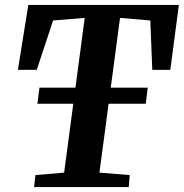

<svg xmlns="http://www.w3.org/2000/svg" viewBox="-20 -763 750 783"><path d="M119 0 124.5 -49 241.5 -59 325.5 -690 196.5 -679.5 130 -478.5 53 -478 95.5 -743H709.5L674.5 -478H601L593 -679.5L469.5 -690L385.5 -59L509 -49L505 0ZM132.5 -340 141 -405.5H582.5L574.5 -340Z"/></svg>

Font: Merriweather 24pt
Style: Bold Italic
Weight: 700
Italic angle: -7.8°
Designer: Eben Sorkin
Foundry: Eben Sorkin
Version: Version 2.101